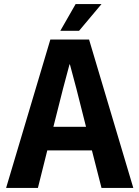

<svg xmlns="http://www.w3.org/2000/svg" viewBox="-20 -922 682 942"><path d="M227 -728H417L634 0H478L431 -184H212L166 0H10ZM289 -486 242 -300H402L355 -486L323 -606H321ZM276 -771 351 -902H478L368 -771Z"/></svg>

Font: Murecho SemiBold
Style: Regular
Weight: 600
Designer: Neil Summerour
Foundry: Positype
Version: Version 1.010; ttfautohint (v1.8.3)